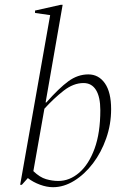

<svg xmlns="http://www.w3.org/2000/svg" viewBox="-20 -770 523 800"><path d="M201 10Q175 10 146.5 -0.5Q118 -11 96 -28L71 0H64L189 -707L126 -716V-726L233 -750H241L170 -343H173Q226 -403 265 -431.5Q304 -460 348 -460Q391 -460 417 -423Q443 -386 443 -315Q443 -252 422.5 -193.5Q402 -135 367.5 -89.5Q333 -44 289.5 -17Q246 10 201 10ZM328 -424Q286 -424 245 -392Q204 -360 165 -317L119 -57Q146 -31 172 -23.5Q198 -16 223 -16Q270 -16 310 -50.5Q350 -85 374 -150.5Q398 -216 398 -311Q398 -366 380 -395Q362 -424 328 -424Z"/></svg>

Font: Spectral ExtraLight
Style: Italic
Weight: 275
Italic angle: -10°
Designer: Jean-Baptiste Levee
Foundry: Production Type
Version: Version 2.001